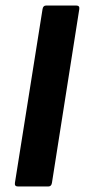

<svg xmlns="http://www.w3.org/2000/svg" viewBox="-20 -675 307 695"><path d="M45 0Q32 0 34 -13L134 -642Q136 -655 147 -655H256Q269 -655 267 -642L168 -13Q166 0 155 0Z"/></svg>

Font: Sofia Sans Semi Condensed ExtraBold
Style: Italic
Weight: 800
Italic angle: -9°
Version: Version 4.100